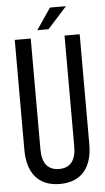

<svg xmlns="http://www.w3.org/2000/svg" viewBox="-58 -877 503 922"><g transform="rotate(-5 193.5 -416.0)"><path d="M219 -840 149 -737H203L296 -840ZM350 -700H277V-165C277 -102 252 -64 196 -64C139 -64 114 -102 114 -165V-700H37V-169C37 -63 86 8 193 8C301 8 350 -63 350 -169Z"/></g></svg>

Font: VL Bebas Neue Regular
Style: Regular
Weight: 400
Designer: Ryoichi Tsunekawa
Foundry: Ryoichi Tsunekawa
Version: Version 001.003